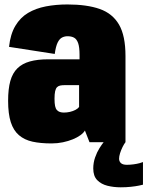

<svg xmlns="http://www.w3.org/2000/svg" viewBox="-20 -622 646 840"><path d="M205.5 5.5Q231.5 5.5 255.2 0.5Q279 -4.5 298.5 -12.5Q318 -20.5 331.8 -30.5Q345.5 -40.5 351.5 -51L371.5 0H529V-377Q529 -465.5 500.8 -514.2Q472.5 -563 416.2 -582.8Q360 -602.5 275 -602.5Q224.5 -602.5 180.5 -594Q136.5 -585.5 102.8 -565.5Q69 -545.5 47.2 -509Q25.5 -472.5 19.5 -417L219.5 -386Q224 -419 232.2 -435.8Q240.5 -452.5 251.8 -458Q263 -463.5 275.5 -463.5Q292.5 -463.5 304 -457.2Q315.5 -451 321.8 -433.5Q328 -416 328 -382V-362.5H190.5Q144 -362.5 110.8 -353.2Q77.5 -344 56.2 -323.2Q35 -302.5 25.2 -267.8Q15.5 -233 15.5 -181Q15.5 -124 27.2 -87.5Q39 -51 63 -30.5Q87 -10 122.2 -2.2Q157.5 5.5 205.5 5.5ZM259.5 -129.5Q250 -129.5 242.2 -132Q234.5 -134.5 229 -140.5Q223.5 -146.5 221 -158.2Q218.5 -170 218.5 -190Q218.5 -210.5 221.2 -222.8Q224 -235 229.5 -240.5Q235 -246 243.5 -247.8Q252 -249.5 262.5 -249.5H326V-154Q321 -147 310 -141.2Q299 -135.5 285.8 -132.5Q272.5 -129.5 259.5 -129.5ZM508 197.5Q532 197.5 552.8 195.2Q573.5 193 587.8 190Q602 187 605.5 186V87Q602.5 88.5 590.8 91.8Q579 95 564 97Q549 99 535 99Q517 99 509 91.5Q501 84 501 72.5Q501 62 505.2 48.5Q509.5 35 516.2 21.2Q523 7.5 529 0H433.5Q426.5 8.5 415.2 26.2Q404 44 396 67Q388 90 388 115Q388 148.5 405.5 166.2Q423 184 450.5 190.8Q478 197.5 508 197.5Z"/></svg>

Font: Anybody Condensed Black
Style: Regular
Weight: 900
Width: 3
Designer: Tyler Finck
Foundry: Etcetera Type Company
Version: Version 1.113;gftools[0.9.25]